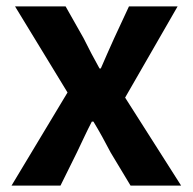

<svg xmlns="http://www.w3.org/2000/svg" viewBox="-20 -580 602 600"><path d="M16 0 191 -291 27 -560H185L241 -461Q253 -437 265.5 -413Q278 -389 291 -366H295Q305 -389 315.5 -413Q326 -437 337 -461L383 -560H535L371 -275L546 0H388L326 -103Q313 -128 299.5 -152.5Q286 -177 272 -200H267Q255 -177 243.5 -152.5Q232 -128 220 -103L169 0Z"/></svg>

Font: Noto Sans KR
Style: Bold
Weight: 700
Designer: Ryoko NISHIZUKA  (kana, bopomofo & ideographs); Paul D. Hunt (Latin, Greek & Cyrillic); Sandoll Communications , Soo-you
Foundry: Adobe
Version: Version 2.004-H2;hotconv 1.0.118;makeotfexe 2.5.65603